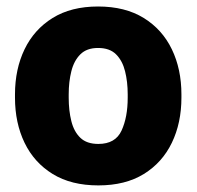

<svg xmlns="http://www.w3.org/2000/svg" viewBox="-20 -558 602 588"><path d="M25.9 -258.8V-269Q25.9 -346.2 55.2 -407Q84.5 -467.8 141.1 -502.9Q197.8 -538.1 280.3 -538.1Q363.3 -538.1 420.2 -502.9Q477.1 -467.8 506.3 -407Q535.6 -346.2 535.6 -269V-258.8Q535.6 -181.6 506.3 -120.8Q477.1 -60.1 420.4 -25.1Q363.8 9.8 281.2 9.8Q198.2 9.8 141.4 -25.1Q84.5 -60.1 55.2 -120.8Q25.9 -181.6 25.9 -258.8ZM190.4 -269V-258.8Q190.4 -219.2 198.5 -187Q206.5 -154.8 226.1 -136Q245.6 -117.2 281.2 -117.2Q333.5 -117.2 352.3 -158.2Q371.1 -199.2 371.1 -258.8V-269Q371.1 -307.6 363 -339.8Q355 -372.1 335.4 -391.6Q315.9 -411.1 280.3 -411.1Q245.6 -411.1 226.1 -391.6Q206.5 -372.1 198.5 -339.8Q190.4 -307.6 190.4 -269Z"/></svg>

Font: Vazirmatn RD UI Black
Style: Regular
Weight: 900
Designer: Saber Rastikerdar
Foundry: Saber Rastikerdar
Version: Version 33.003